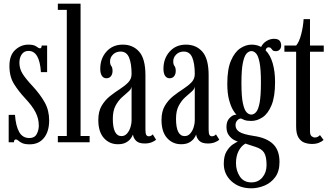

<svg xmlns="http://www.w3.org/2000/svg" viewBox="-20 -770 1788 1039"><path d="M141 11Q114.5 11 100.5 4.5Q86.5 -2 79.5 -8.8Q72.5 -15.5 66 -15.5Q55.5 -15.5 55.5 0H27V-148.5H61Q65.5 -87.5 84 -55.2Q102.5 -23 139 -23Q167 -23 178.5 -44.2Q190 -65.5 190 -90Q190 -128 172.5 -162.2Q155 -196.5 116 -238Q81 -275.5 56 -315.2Q31 -355 31 -413Q31 -471.5 62.5 -500Q94 -528.5 133 -528.5Q163.5 -528.5 176.5 -518.5Q189.5 -508.5 197 -508.5Q205 -508.5 205.5 -523.5H235V-379.5H201.5Q194 -494.5 134.5 -494.5Q110.5 -494.5 97.8 -476.2Q85 -458 85 -430.5Q85 -397.5 103 -369.5Q121 -341.5 155.5 -305Q197.5 -259.5 221.8 -216.2Q246 -173 246 -118.5Q246 -58.5 218 -23.8Q190 11 141 11Z M293 0V-34H341.5V-716.5H293V-750H416V-34H465V0Z M618 10.5Q572 10.5 542 -23.2Q512 -57 512 -120.5Q512 -167 530.2 -197.8Q548.5 -228.5 575.2 -249.8Q602 -271 629 -288.2Q656 -305.5 674 -324.2Q692 -343 692 -369.5Q692 -426 678.5 -458.5Q665 -491 632.5 -491Q607.5 -491 591.5 -475Q575.5 -459 575.5 -438Q575.5 -421 582.2 -412.8Q589 -404.5 589 -386Q589 -368.5 580.2 -357.5Q571.5 -346.5 555.5 -346.5Q540 -346.5 531.2 -360Q522.5 -373.5 522.5 -397.5Q522.5 -453.5 556.2 -491Q590 -528.5 644.5 -528.5Q699.5 -528.5 733.2 -490.2Q767 -452 767 -363V-69Q767 -47.5 771.5 -40Q776 -32.5 785 -32.5Q793 -32.5 798.5 -36Q804 -39.5 806.5 -43L824.5 -14.5Q818 -7 801.2 -0.2Q784.5 6.5 763 6.5Q731 6.5 716.5 -8Q702 -22.5 699.5 -42Q696.5 -33.5 687.8 -21Q679 -8.5 662 1Q645 10.5 618 10.5ZM637.5 -33.5Q655.5 -33.5 667.8 -47.8Q680 -62 686 -81.5Q692 -101 692 -117V-302.5Q691 -288 675.5 -274.8Q660 -261.5 640 -243.5Q620 -225.5 605.2 -197.8Q590.5 -170 590.5 -127.5Q590.5 -33.5 637.5 -33.5Z M960 10.5Q914 10.5 884 -23.2Q854 -57 854 -120.5Q854 -167 872.2 -197.8Q890.5 -228.5 917.2 -249.8Q944 -271 971 -288.2Q998 -305.5 1016 -324.2Q1034 -343 1034 -369.5Q1034 -426 1020.5 -458.5Q1007 -491 974.5 -491Q949.5 -491 933.5 -475Q917.5 -459 917.5 -438Q917.5 -421 924.2 -412.8Q931 -404.5 931 -386Q931 -368.5 922.2 -357.5Q913.5 -346.5 897.5 -346.5Q882 -346.5 873.2 -360Q864.5 -373.5 864.5 -397.5Q864.5 -453.5 898.2 -491Q932 -528.5 986.5 -528.5Q1041.5 -528.5 1075.2 -490.2Q1109 -452 1109 -363V-69Q1109 -47.5 1113.5 -40Q1118 -32.5 1127 -32.5Q1135 -32.5 1140.5 -36Q1146 -39.5 1148.5 -43L1166.5 -14.5Q1160 -7 1143.2 -0.2Q1126.5 6.5 1105 6.5Q1073 6.5 1058.5 -8Q1044 -22.5 1041.5 -42Q1038.5 -33.5 1029.8 -21Q1021 -8.5 1004 1Q987 10.5 960 10.5ZM979.5 -33.5Q997.5 -33.5 1009.8 -47.8Q1022 -62 1028 -81.5Q1034 -101 1034 -117V-302.5Q1033 -288 1017.5 -274.8Q1002 -261.5 982 -243.5Q962 -225.5 947.2 -197.8Q932.5 -170 932.5 -127.5Q932.5 -33.5 979.5 -33.5Z M1340.5 249Q1274.5 249 1232.8 211Q1191 173 1191 116Q1191 73.5 1206.5 48.5Q1222 23.5 1240.2 11.5Q1258.5 -0.5 1267 -4Q1261 -5 1246.2 -12.8Q1231.5 -20.5 1218.5 -37.8Q1205.5 -55 1205.5 -84Q1205.5 -113 1221 -129.8Q1236.5 -146.5 1251 -148.5Q1257.5 -150 1259.5 -149.5Q1252.5 -155.5 1240.8 -175Q1229 -194.5 1219.5 -229.8Q1210 -265 1210 -317Q1210 -396 1230 -442.2Q1250 -488.5 1280.2 -508.5Q1310.5 -528.5 1341.5 -528.5Q1370 -528.5 1393 -516Q1403 -536.5 1422.5 -548.2Q1442 -560 1462.5 -560Q1484 -560 1492.8 -550Q1501.5 -540 1501.5 -524Q1501.5 -510 1493.5 -501.5Q1485.5 -493 1472.5 -493Q1460.5 -493 1455.5 -498.2Q1450.5 -503.5 1446.5 -508.8Q1442.5 -514 1434 -514Q1420 -514 1417.5 -497.5Q1443 -471.5 1455.8 -427.2Q1468.5 -383 1468.5 -325.5Q1468.5 -247 1449.5 -201Q1430.5 -155 1400.8 -135.2Q1371 -115.5 1339.5 -115.5Q1315.5 -115.5 1302 -121Q1288.5 -126.5 1286 -128Q1284 -128.5 1283 -128.5Q1273.5 -128.5 1264 -118.5Q1254.5 -108.5 1254.5 -92.5Q1254.5 -70 1275.2 -56.5Q1296 -43 1352.5 -34.5Q1422 -24.5 1457.2 9Q1492.5 42.5 1492.5 106.5Q1492.5 157.5 1469.2 188.8Q1446 220 1410.8 234.5Q1375.5 249 1340.5 249ZM1339.5 -150Q1353.5 -150 1365.5 -163Q1377.5 -176 1384.8 -213.2Q1392 -250.5 1392 -323.5Q1392 -393.5 1385 -430.2Q1378 -467 1366.2 -480.2Q1354.5 -493.5 1340.5 -493.5Q1326.5 -493.5 1314.2 -480.2Q1302 -467 1294.2 -429.8Q1286.5 -392.5 1286.5 -321Q1286.5 -249 1294.2 -212.2Q1302 -175.5 1314 -162.8Q1326 -150 1339.5 -150ZM1340.5 217Q1377.5 217 1400 190Q1422.5 163 1422.5 123.5Q1422.5 77.5 1409.2 56.2Q1396 35 1361.5 24.5Q1346.5 19.5 1330.8 14.5Q1315 9.5 1308 7Q1285 20 1271 47.5Q1257 75 1257 112.5Q1257 153.5 1278 185.2Q1299 217 1340.5 217Z M1668.5 9Q1647 9 1627.2 1.8Q1607.5 -5.5 1595 -26Q1582.5 -46.5 1582.5 -85.5V-490H1519V-523.5H1582.5Q1599 -542.5 1609.8 -584Q1620.5 -625.5 1623 -666.5H1657.5V-523.5H1732V-490H1657.5V-61Q1657.5 -39.5 1666.2 -32.8Q1675 -26 1683.5 -26Q1693.5 -26 1700.5 -30.2Q1707.5 -34.5 1711.5 -39L1731 -12.5Q1721 -3.5 1705.2 2.8Q1689.5 9 1668.5 9Z"/></svg>

Font: Imbue 10pt
Style: Regular
Weight: 400
Designer: Tyler Finck
Foundry: Etcetera Type Company
Version: Version 1.102; ttfautohint (v1.8.3)